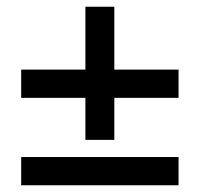

<svg xmlns="http://www.w3.org/2000/svg" viewBox="-20 -719 594 571"><path d="M43 -512H234V-699H320V-512H511V-428H320V-303H234V-428H43ZM43 -252H511V-168H43Z"/></svg>

Font: PT Sans Caption
Style: Regular
Weight: 400
Designer: A.Korolkova, O.Umpeleva, V.Yefimov
Foundry: ParaType Ltd
Version: Version 2.004W OFL